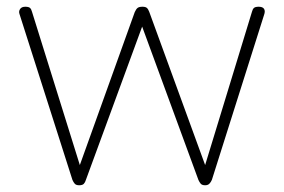

<svg xmlns="http://www.w3.org/2000/svg" viewBox="-20 -535 844 570"><path d="M215 15Q206 15 202 10.5Q198 6 195 -1L38 -493Q35 -501 39.5 -508Q44 -515 55 -515Q65 -515 69 -511.5Q73 -508 75 -500L217 -45L380 -499Q384 -508 388.5 -511.5Q393 -515 403 -515Q412 -515 416 -511.5Q420 -508 423 -500L589 -45L728 -500Q730 -508 734 -511.5Q738 -515 748 -515Q760 -515 764 -508.5Q768 -502 764 -491L609 -1Q606 6 601.5 10.5Q597 15 589 15Q580 15 576 10.5Q572 6 569 -1L402 -456L235 -1Q233 6 229 10.5Q225 15 215 15Z"/></svg>

Font: Playwrite NG Modern Thin
Style: Regular
Weight: 250
Designer: Veronika Burian, José Scaglione
Foundry: TypeTogether
Version: Version 1.002